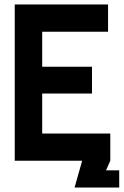

<svg xmlns="http://www.w3.org/2000/svg" viewBox="-20 -720 554 860"><path d="M464 -700H46V0H348L314 120H514V43H455L474 0V-122H169V-301H392V-421H169V-578H464Z"/></svg>

Font: Fervojo
Style: Bold
Weight: 700
Designer: kohakuno
Version: ver.1.0